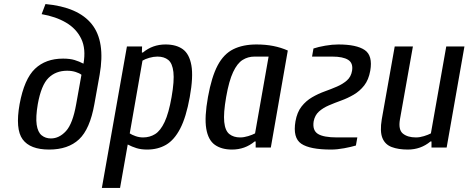

<svg xmlns="http://www.w3.org/2000/svg" viewBox="-20 -730 2318 950"><path d="M223 10Q129 10 92 -40.5Q55 -91 77 -215Q100 -339 153 -389.5Q206 -440 292 -440Q326 -440 349 -433Q372 -426 393 -415Q406 -488 382 -538Q358 -588 307 -618Q256 -648 186 -660L205 -710Q367 -695 434.5 -610Q502 -525 473 -360L447 -215Q425 -91 371 -40.5Q317 10 223 10ZM232 -45Q273 -45 306.5 -81.5Q340 -118 357 -215L383 -360Q373 -368 354 -374Q335 -380 312 -380Q256 -380 220 -344.5Q184 -309 167 -215Q156 -150 161.5 -113Q167 -76 186 -60.5Q205 -45 232 -45Z M484 200 608 -500H683L682 -470H687Q735 -510 799 -510Q852 -510 884.5 -486.5Q917 -463 927 -406.5Q937 -350 919 -250Q901 -150 871.5 -93.5Q842 -37 801.5 -13.5Q761 10 708 10Q678 10 655.5 3Q633 -4 612 -15L574 200ZM688 -50Q721 -50 747.5 -66.5Q774 -83 794.5 -126.5Q815 -170 829 -250Q843 -330 838 -373.5Q833 -417 812.5 -433.5Q792 -450 759 -450Q740 -450 719 -444Q698 -438 685 -430L622 -70Q632 -63 650.5 -56.5Q669 -50 688 -50Z M1128 10Q1076 10 1043 -13.5Q1010 -37 1000.5 -93.5Q991 -150 1009 -250Q1027 -350 1057 -406.5Q1087 -463 1134.5 -486.5Q1182 -510 1249 -510Q1294 -510 1332 -502.5Q1370 -495 1404 -480L1320 0H1245V-30H1240Q1192 10 1128 10ZM1168 -50Q1187 -50 1208 -56.5Q1229 -63 1242 -70L1309 -450H1239Q1207 -450 1180.5 -433.5Q1154 -417 1133.5 -373.5Q1113 -330 1099 -250Q1085 -170 1089.5 -126.5Q1094 -83 1115 -66.5Q1136 -50 1168 -50Z M1618 10Q1513 10 1470.5 -19Q1428 -48 1442 -130Q1450 -175 1472 -203Q1494 -231 1524 -248.5Q1554 -266 1586 -277.5Q1618 -289 1647 -301.5Q1676 -314 1696.5 -332Q1717 -350 1722 -380Q1728 -418 1702.5 -434Q1677 -450 1624 -450H1524L1531 -490Q1555 -498 1589.5 -504Q1624 -510 1654 -510Q1744 -510 1784.5 -482.5Q1825 -455 1812 -380Q1804 -335 1782 -307Q1760 -279 1730 -261.5Q1700 -244 1668 -232.5Q1636 -221 1607 -208.5Q1578 -196 1558 -178Q1538 -160 1532 -130Q1525 -85 1553 -67.5Q1581 -50 1648 -50H1748L1741 -10Q1718 -3 1683 3.5Q1648 10 1618 10Z M1998 10Q1951 10 1918 -2.5Q1885 -15 1872 -47.5Q1859 -80 1869 -140L1933 -500H2023L1959 -140Q1950 -88 1973.5 -69Q1997 -50 2038 -50Q2057 -50 2078 -56.5Q2099 -63 2112 -70L2188 -500H2278L2190 0H2115V-30H2110Q2062 10 1998 10Z"/></svg>

Font: Cuprum
Style: Italic
Weight: 400
Italic angle: -10°
Designer: Jovanny Lemonad
Foundry: Jovanny Lemonad
Version: Version 3.000